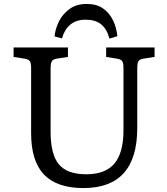

<svg xmlns="http://www.w3.org/2000/svg" viewBox="-20 -941 850 975"><path d="M404 14Q269 14 203.5 -54.5Q138 -123 138 -265V-596Q138 -621 131.5 -630.5Q125 -640 105 -643L49 -652V-700H325V-652L267 -643Q249 -640 243 -629.5Q237 -619 237 -592V-272Q237 -157 279 -106.5Q321 -56 418 -56Q515 -56 561 -110.5Q607 -165 607 -279V-596Q607 -621 600.5 -630.5Q594 -640 574 -643L519 -652V-700H765V-652L708 -643Q689 -640 683 -630Q677 -620 677 -592V-291Q677 14 404 14ZM420 -921Q471 -921 503.5 -898Q536 -875 554 -837.5Q572 -800 576 -757L536 -745Q522 -795 493 -818Q464 -841 415 -841Q366 -841 336 -815Q306 -789 295 -746L257 -756Q261 -796 280 -833.5Q299 -871 334 -896Q369 -921 420 -921Z"/></svg>

Font: Literata 12pt
Style: Regular
Weight: 400
Designer: Latin by Veronika Burian and Jose Scaglione. Greek by Irene Vlachou. Cyrillic by Vera Evstafieva.
Foundry: TypeTogether
Version: Version 3.002